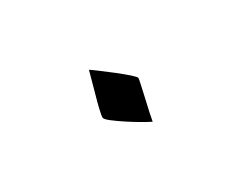

<svg xmlns="http://www.w3.org/2000/svg" viewBox="-40 -368 589 471"><g transform="rotate(-30 254.0 -132.0)"><path d="M315.9 -147.9Q315.9 -145.5 312.7 -130.6Q309.6 -115.7 305.2 -96.9Q300.8 -78.1 297.1 -61Q293.5 -43.9 292.5 -37.6Q286.6 -40 270 -49.6Q253.4 -59.1 235.8 -70.6Q218.3 -82 204.6 -92.5Q190.9 -103 190.9 -107.9Q190.9 -113.8 194.8 -130.1Q198.7 -146.5 204.1 -165.5Q209.5 -184.6 214.1 -201.7Q218.8 -218.8 220.7 -226.1Q225.6 -223.1 241.2 -211.4Q256.8 -199.7 273.4 -186.8Q290 -173.8 303 -162.4Q315.9 -150.9 315.9 -147.9Z"/></g></svg>

Font: Kitab
Style: Regular
Weight: 400
Designer: SIL International
Foundry: Khaled Hosny
Version: Version 1.000